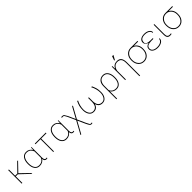

<svg xmlns="http://www.w3.org/2000/svg" viewBox="597 -2922 5322 5322"><g transform="rotate(-45 3258.0 -261.0)"><path d="M110.4 -258.3V0H83.5V-528.3H110.4V-284.2H197.3L436 -528.3H465.8L467.3 -525.4L221.7 -270L497.6 -2.9L496.6 0H465.8L192.4 -258.3Z M616.2 -254.4Q616.2 -145 659.4 -80.6Q702.6 -16.1 786.6 -16.1Q855.5 -16.1 900.9 -47.1Q946.3 -78.1 966.8 -129.9V-379.9Q947.3 -436 905 -473.9Q862.8 -511.7 783.2 -511.7Q703.6 -511.7 659.9 -443.1Q616.2 -374.5 616.2 -264.6ZM1054.7 10.3Q1014.6 10.3 993.4 -11.5Q972.2 -33.2 967.8 -83Q941.4 -40 895 -14.9Q848.6 10.3 787.1 10.3Q693.8 10.3 641.4 -61Q588.9 -132.3 588.9 -254.4V-264.6Q588.9 -390.1 641.6 -464.1Q694.3 -538.1 788.1 -538.1Q850.1 -538.1 895.5 -509.8Q940.9 -481.4 967.8 -432.1L976.1 -527.8H993.2V-445.8Q993.2 -363.8 993.7 -363.8V-148.4L993.2 -147.5V-114.7Q993.2 -60.1 1008.8 -37.8Q1024.4 -15.6 1053.2 -15.6Q1064 -15.6 1085 -20.5L1090.3 3.4Q1075.7 10.3 1054.7 10.3Z M1556.2 -501.5H1349.1V0H1322.8V-501.5H1126V-528.3H1556.2Z M1667 -254.4Q1667 -145 1710.2 -80.6Q1753.4 -16.1 1837.4 -16.1Q1906.2 -16.1 1951.7 -47.1Q1997.1 -78.1 2017.6 -129.9V-379.9Q1998 -436 1955.8 -473.9Q1913.6 -511.7 1834 -511.7Q1754.4 -511.7 1710.7 -443.1Q1667 -374.5 1667 -264.6ZM2105.5 10.3Q2065.4 10.3 2044.2 -11.5Q2022.9 -33.2 2018.6 -83Q1992.2 -40 1945.8 -14.9Q1899.4 10.3 1837.9 10.3Q1744.6 10.3 1692.1 -61Q1639.6 -132.3 1639.6 -254.4V-264.6Q1639.6 -390.1 1692.4 -464.1Q1745.1 -538.1 1838.9 -538.1Q1900.9 -538.1 1946.3 -509.8Q1991.7 -481.4 2018.6 -432.1L2026.9 -527.8H2043.9V-445.8Q2043.9 -363.8 2044.4 -363.8V-148.4L2043.9 -147.5V-114.7Q2043.9 -60.1 2059.6 -37.8Q2075.2 -15.6 2104 -15.6Q2114.7 -15.6 2135.7 -20.5L2141.1 3.4Q2126.5 10.3 2105.5 10.3Z M2196.8 -532.2Q2242.7 -532.2 2264.4 -503.7Q2286.1 -475.1 2317.9 -414.1L2411.6 -206.1L2588.4 -528.3H2619.1L2425.3 -176.3L2534.7 66.4Q2573.2 144 2584 161.4Q2594.7 178.7 2614.3 178.7Q2633.8 178.7 2654.3 175.3L2658.7 199.7Q2644 204.6 2614.7 204.6Q2585.4 204.6 2565.9 179.2Q2546.4 153.8 2510.3 79.1L2408.7 -146.5L2216.8 202.1H2188L2395.5 -176.3L2291 -409.2Q2260.3 -469.7 2246.6 -487.8Q2232.9 -505.9 2205.1 -505.9Q2177.2 -505.9 2164.1 -502L2159.7 -527.3Q2172.9 -532.2 2196.8 -532.2Z M2745.6 -244.1Q2745.6 -148.9 2786.9 -82.5Q2828.1 -16.1 2903.3 -16.1Q2978.5 -16.1 3020.3 -66.9Q3062 -117.7 3064.5 -225.1V-376H3091.8V-237.8L3091.3 -225.1Q3093.8 -117.7 3135.5 -66.9Q3177.2 -16.1 3252.4 -16.1Q3327.6 -16.1 3369.1 -82.5Q3410.6 -148.9 3410.6 -244.1Q3410.6 -384.3 3336.4 -528.3H3368.7Q3401.9 -455.1 3419.2 -395.5Q3436.5 -335.9 3436.5 -233.4Q3436.5 -130.9 3386.7 -60.3Q3336.9 10.3 3248 10.3Q3114.7 10.3 3078.1 -124Q3039.6 10.3 2907.7 10.3Q2818.4 10.3 2769 -60.5Q2719.7 -131.3 2719.7 -233.9Q2719.7 -336.4 2737.1 -396.5Q2754.4 -456.5 2787.6 -528.3H2819.8Q2745.6 -387.2 2745.6 -244.1Z M3971.7 -264.6Q3971.7 -374.5 3927.7 -443.1Q3883.8 -511.7 3795.9 -511.7Q3708 -511.7 3664.6 -449.2Q3621.1 -386.7 3621.1 -300.3V-128.9Q3641.1 -77.1 3686.5 -46.6Q3731.9 -16.1 3800.8 -16.1Q3884.3 -16.1 3928 -80.6Q3971.7 -145 3971.7 -254.4ZM3998.5 -254.4Q3998.5 -132.3 3945.8 -61Q3893.1 10.3 3800.3 10.3Q3738.8 10.3 3692.9 -14.4Q3647 -39.1 3621.1 -81.1V203.1H3594.7V-146.5Q3594.2 -147 3594.2 -147.5Q3594.2 -147.5 3594.2 -148.9L3594.7 -302.7V-310.5Q3594.7 -418.5 3651.9 -478.3Q3709 -538.1 3800.8 -538.1Q3892.6 -538.1 3945.6 -464.1Q3998.5 -390.1 3998.5 -264.6Z M4351.1 -538.1Q4438 -538.1 4481 -483.4Q4523.9 -428.7 4523.9 -311V203.1H4497.6V-312Q4497.6 -421.9 4458.5 -466.8Q4419.4 -511.7 4344.2 -511.7Q4269 -511.7 4225.1 -463.4Q4181.2 -415 4168.5 -338.9V0H4142.1V-270.5H4141.1Q4141.1 -280.8 4142.1 -301.3V-528.3H4164.6L4168 -421.4Q4219.2 -538.1 4351.1 -538.1ZM4353.5 -725.6H4405.3L4334 -597.2H4308.1Z M4674.3 -253.9Q4674.3 -154.3 4729.7 -85.2Q4785.2 -16.1 4878.9 -16.1Q4972.7 -16.1 5028.3 -85.4Q5084 -154.8 5084 -253.9V-274.4Q5084 -367.7 5028.1 -434.6Q4972.2 -501.5 4878.9 -501.5H4878.4Q4785.2 -501 4729.7 -434.1Q4674.3 -367.2 4674.3 -274.4ZM5150.9 -501.5H4982.4Q5042.5 -470.7 5076.4 -411.9Q5110.4 -353 5110.4 -275.4V-254.4Q5110.4 -137.2 5046.4 -63.5Q4982.4 10.3 4879.9 10.3Q4777.3 10.3 4712.6 -63.5Q4647.9 -137.2 4647.9 -253.9V-274.4Q4647.9 -385.3 4711.9 -456.5Q4775.9 -527.8 4878.4 -528.3H5150.9Z M5422.9 -256.3Q5235.8 -256.8 5235.8 -141.6Q5235.8 -83 5284.2 -50.8Q5332.5 -18.6 5419.4 -18.6Q5506.3 -18.6 5559.6 -54.4Q5612.8 -90.3 5612.8 -147H5634.8L5635.7 -144Q5638.2 -70.8 5573.7 -31.2Q5509.3 8.3 5418 8.3Q5326.7 8.3 5268.1 -31.7Q5209.5 -71.8 5209.5 -141.6Q5209.5 -244.1 5331.1 -270.5Q5276.9 -285.6 5247.8 -317.9Q5218.8 -350.1 5218.8 -391.6Q5218.8 -460.9 5273.2 -498.5Q5327.6 -536.1 5418.5 -536.1Q5509.3 -536.1 5569.3 -496.3Q5629.4 -456.5 5627 -393.1L5626 -390.1H5604.5Q5604.5 -443.8 5552 -476.8Q5499.5 -509.8 5416.5 -509.8Q5333.5 -509.8 5289.8 -477.8Q5246.1 -445.8 5246.1 -364.5Q5246.1 -283.2 5422.9 -283.2H5503.4V-256.3Z M5783.7 -136.2V-527.8H5810.5V-136.2Q5810.5 -70.3 5834 -43.2Q5857.4 -16.1 5900.9 -16.1Q5919.9 -16.1 5953.1 -20.5L5957.5 3.9Q5935.5 10.3 5902.3 10.3Q5840.8 10.3 5812.3 -23.7Q5783.7 -57.6 5783.7 -136.2Z M6037.6 -253.9Q6037.6 -154.3 6093 -85.2Q6148.4 -16.1 6242.2 -16.1Q6335.9 -16.1 6391.6 -85.4Q6447.3 -154.8 6447.3 -253.9V-274.4Q6447.3 -367.7 6391.4 -434.6Q6335.4 -501.5 6242.2 -501.5H6241.7Q6148.4 -501 6093 -434.1Q6037.6 -367.2 6037.6 -274.4ZM6514.2 -501.5H6345.7Q6405.8 -470.7 6439.7 -411.9Q6473.6 -353 6473.6 -275.4V-254.4Q6473.6 -137.2 6409.7 -63.5Q6345.7 10.3 6243.2 10.3Q6140.6 10.3 6075.9 -63.5Q6011.2 -137.2 6011.2 -253.9V-274.4Q6011.2 -385.3 6075.2 -456.5Q6139.2 -527.8 6241.7 -528.3H6514.2Z"/></g></svg>

Font: Roboto-Thin
Style: Regular
Weight: 250
Designer: Google
Version: Version 1.100141; 2013; ttfautohint (v0.94.14-c901) -l 8 -r 